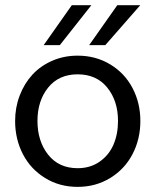

<svg xmlns="http://www.w3.org/2000/svg" viewBox="-20 -710 598 738"><path d="M147.9 -536.6 255.9 -689.9H331.1L210 -536.6ZM322.8 -536.6 430.7 -689.9H519L384.8 -536.6ZM38.1 -245.1Q38.1 -296.9 55.7 -342.8Q73.2 -388.7 104.2 -422.6Q135.3 -456.5 180.4 -476.3Q225.6 -496.1 278.3 -496.1Q348.1 -496.1 403.8 -462.4Q459.5 -428.7 489.5 -371.3Q519.5 -314 519.5 -245.1Q519.5 -175.3 489.5 -117.7Q459.5 -60.1 403.8 -25.9Q348.1 8.3 278.3 8.3Q208.5 8.3 153.1 -25.9Q97.7 -60.1 67.9 -117.7Q38.1 -175.3 38.1 -245.1ZM278.3 -63.5Q327.1 -63.5 363 -88.6Q398.9 -113.8 416.3 -154.3Q433.6 -194.8 433.6 -245.1Q433.6 -322.3 392.3 -373.3Q351.1 -424.3 278.3 -424.3Q206.1 -424.3 165 -373.3Q124 -322.3 124 -245.1Q124 -167.5 165 -115.5Q206.1 -63.5 278.3 -63.5Z"/></svg>

Font: HK Grotesk Medium Legacy
Style: Regular
Weight: 500
Designer: Alfredo Marco Pradil
Foundry: Hanken Design Co.
Version: Version 2.022;PS 002.022;hotconv 1.0.88;makeotf.lib2.5.64775